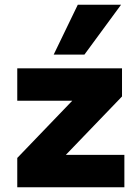

<svg xmlns="http://www.w3.org/2000/svg" viewBox="-20 -792 581 812"><path d="M53 0V-124L325 -407L320 -366H53V-503H496V-384L219 -96L224 -137H506V0ZM207 -561 309 -772H492L337 -561Z"/></svg>

Font: Nunito Sans 8pt Black
Style: Regular
Weight: 900
Version: Version 3.101;gftools[0.9.27]